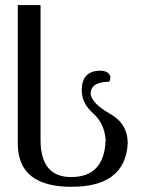

<svg xmlns="http://www.w3.org/2000/svg" viewBox="-20 -717 562 742"><path d="M256.3 4.9Q48.8 4.9 48.8 -161.6V-697.3H136.7V-176.8Q136.7 -32.7 254.9 -32.7Q383.3 -32.7 388.2 -175.8Q383.8 -240.2 339.8 -279.1Q295.9 -317.9 295.9 -368.2Q295.9 -442.9 366.7 -443.8Q399.4 -443.8 406.7 -420.9Q406.7 -406.7 400.9 -400.9Q330.1 -400.9 330.1 -353Q337.4 -315.4 405.5 -277.1Q473.6 -238.8 473.6 -162.6Q463.9 4.9 256.3 4.9Z"/></svg>

Font: Kelvinch
Style: Regular
Weight: 400
Designer: Paul James MIller
Foundry: High-Logic / Made with FontCreator
Version: Version 3.30 September 23, 2016